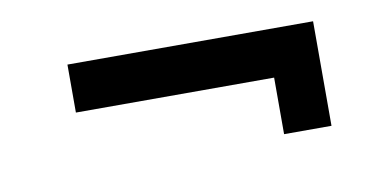

<svg xmlns="http://www.w3.org/2000/svg" viewBox="-34 -466 673 331"><g transform="rotate(-10 302.0 -300.5)"><path d="M442 -209V-308H95V-392H525V-209Z"/></g></svg>

Font: Rilu
Style: Bold
Weight: 500
Designer: Alí Sinisterra
Foundry: Alí Sinisterra
Version: ""